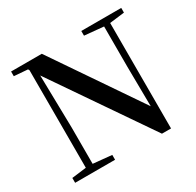

<svg xmlns="http://www.w3.org/2000/svg" viewBox="-158 -914 1124 1099"><g transform="rotate(-30 403.5 -365.0)"><path d="M612 5H672V-692L770 -704V-735H506V-704L632 -692V-427L635 -163L245 -735H42V-704L132 -697L137 -689V-44L41 -32V0H305V-32L182 -44V-285L175 -632Z"/></g></svg>

Font: Noto Serif JP SemiBold
Style: Regular
Weight: 600
Designer: Ryoko NISHIZUKA 西塚涼子 (kana & ideographs); Frank Grießhammer (Latin, Greek & Cyrillic); Wenlong ZHANG 张文龙 (bopomofo); San
Foundry: Adobe
Version: Version 2.001;hotconv 1.1.0;makeotfexe 2.6.0